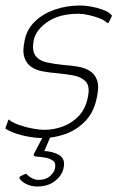

<svg xmlns="http://www.w3.org/2000/svg" viewBox="-26 -497 430 698"><path d="M4 -60Q4 -62 6 -62Q8 -62 9 -60Q22 -50 45.5 -42Q69 -34 93.5 -29.5Q118 -25 135 -25Q169 -25 202 -37Q235 -49 260 -75Q285 -101 293 -142Q302 -182 286.5 -199.5Q271 -217 242 -222.5Q213 -228 180 -231Q154 -233 129.5 -237.5Q105 -242 87.5 -254Q70 -266 62.5 -289Q55 -312 64 -352Q72 -391 101 -419Q130 -447 173 -462Q216 -477 266 -477Q283 -477 305.5 -473Q328 -469 348.5 -461.5Q369 -454 380 -442Q381 -441 380.5 -440Q380 -439 380 -437L369 -415Q368 -412 362 -415Q353 -424 334.5 -431Q316 -438 295.5 -442.5Q275 -447 260 -447Q190 -447 147.5 -418Q105 -389 97 -352Q89 -313 103 -294.5Q117 -276 145 -270Q173 -264 204 -261Q230 -259 255.5 -255Q281 -251 300 -239.5Q319 -228 327 -205Q335 -182 326 -142Q315 -87 282 -54.5Q249 -22 208 -8.5Q167 5 129 5Q112 5 87 1.5Q62 -2 37 -10Q12 -18 -6 -29Q-6 -33 -5 -35ZM205 114Q200 140 174.5 160.5Q149 181 109 181Q88 181 70.5 172.5Q53 164 45 152Q44 150 45 147.5Q46 145 48 144L64 136Q70 134 74 139Q80 146 91.5 151.5Q103 157 114 157Q140 157 155.5 143.5Q171 130 174 115Q178 96 167 87.5Q156 79 138 76Q120 73 104 72Q99 71 97 68.5Q95 66 99 59L130 0Q132 -5 135.5 -5Q139 -5 140 -5H155Q159 -5 157 1L131 62L129 52Q164 52 188.5 66.5Q213 81 205 114Z"/></svg>

Font: Glory Thin
Style: Italic
Weight: 100
Italic angle: -12°
Designer: Robert Leuschke
Foundry: Robert Leuschke
Version: Version 1.011